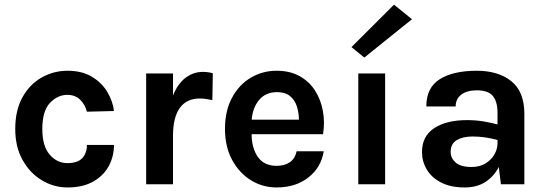

<svg xmlns="http://www.w3.org/2000/svg" viewBox="-20 -810 2405 844"><path d="M277 14Q216 14 163.5 -17.8Q111 -49.5 79 -107.2Q47 -165 47 -243Q47 -325.5 79 -382.8Q111 -440 163.5 -469.5Q216 -499 277 -499Q340 -499 383.8 -472.8Q427.5 -446.5 451.8 -405.8Q476 -365 481 -322L362 -319Q354 -350.5 332.2 -371.8Q310.5 -393 276 -393Q233 -393 199.5 -357.5Q166 -322 166 -243Q166 -168 198.2 -130.5Q230.5 -93 276 -93Q321 -93 341.5 -114.8Q362 -136.5 362 -173H481Q481 -121.5 457.5 -79Q434 -36.5 388.5 -11.2Q343 14 277 14Z M622.5 0V-487H740.5V-390.5Q762 -443 796.2 -468.5Q830.5 -494 871.5 -494Q894.5 -494 915.5 -488L913.5 -370Q900 -373 885.2 -375Q870.5 -377 858.5 -377Q800 -377 770.2 -335.2Q740.5 -293.5 740.5 -213V0Z M1196 14Q1134 14 1082.5 -18Q1031 -50 1000 -107.8Q969 -165.5 969 -243Q969 -323 999.8 -380.2Q1030.5 -437.5 1082 -468.2Q1133.5 -499 1196 -499Q1254 -499 1296.2 -475.8Q1338.5 -452.5 1364.2 -412.8Q1390 -373 1399.2 -323Q1408.5 -273 1400 -220H1086Q1086.5 -158.5 1113.8 -119.8Q1141 -81 1196 -81Q1230.5 -81 1253.8 -96.8Q1277 -112.5 1284 -145H1403Q1392 -74.5 1336 -30.2Q1280 14 1196 14ZM1198 -405Q1148 -405 1119.2 -370.8Q1090.5 -336.5 1086.5 -284H1294Q1294 -313.5 1285.2 -341.5Q1276.5 -369.5 1255.5 -387.2Q1234.5 -405 1198 -405Z M1555 0V-487H1673V0ZM1581.5 -557 1525 -603 1712 -789.5 1791 -725.5Z M2023 14Q1960.5 14 1918.8 -7.8Q1877 -29.5 1856 -65Q1835 -100.5 1835 -142Q1835 -211 1888.5 -246.5Q1942 -282 2033 -282Q2069.5 -282 2102.2 -276.8Q2135 -271.5 2167 -263V-313Q2167 -364 2146.2 -388.5Q2125.5 -413 2076 -413Q2033 -413 2008 -394.2Q1983 -375.5 1983 -342H1854Q1854 -424.5 1913 -461.8Q1972 -499 2076 -499Q2170.5 -499 2227.8 -453Q2285 -407 2285 -309V0H2182L2172.5 -76Q2152.5 -36 2115 -11Q2077.5 14 2023 14ZM1961 -142Q1961 -115 1983 -95.5Q2005 -76 2053 -76Q2089.5 -76 2115 -92Q2140.5 -108 2153.8 -132Q2167 -156 2167 -180V-194.5Q2112 -210 2057 -210Q2015 -210 1988 -194.2Q1961 -178.5 1961 -142Z"/></svg>

Font: Karla
Style: Bold
Weight: 700
Designer: Jonathan Pinhorn
Version: Version 2.004; ttfautohint (v1.8.4.7-5d5b);gftools[0.9.33]